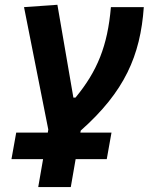

<svg xmlns="http://www.w3.org/2000/svg" viewBox="-20 -547 626 792"><path d="M27.3 109.4H157.7L137.7 224.6H272L292 109.4H420.4L439.9 0H311.5L313 -8.3C493.7 -168.5 559.1 -317.4 573.2 -517.6H437.5C423.8 -357.4 381.3 -253.4 291.5 -144.5H282.7L216.8 -527.3L79.1 -517.6L179.2 -12.7L177.2 0H46.9Z"/></svg>

Font: Cascadia Code
Style: Bold Italic
Weight: 700
Italic angle: -10°
Monospace: yes
Designer: Aaron Bell
Foundry: Saja Typeworks
Version: Version 2404.023